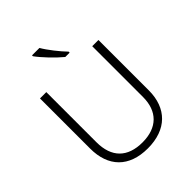

<svg xmlns="http://www.w3.org/2000/svg" viewBox="-261 -1184 1245 1245"><g transform="rotate(-45 361.0 -562.0)"><path d="M322 -1041H254V-1033C283 -992 350 -921 399 -881H439V-890C401 -929 347 -997 322 -1041ZM629 -345V-807H572V-341C572 -211 497 -135 362 -135C225 -135 151 -209 151 -347V-807H93V-347C93 -181 187 -83 359 -83C531 -83 629 -182 629 -345Z"/></g></svg>

Font: Noto Sans Telugu UI Light
Style: Regular
Weight: 300
Designer: Jelle Bosma - Monotype Design Team
Foundry: Monotype Imaging Inc.
Version: Version 2.005